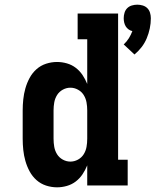

<svg xmlns="http://www.w3.org/2000/svg" viewBox="-20 -793 665 821"><path d="M555 -560 509 -603Q522 -615 531 -629.5Q540 -644 546 -660Q537 -662 529.5 -667.5Q522 -673 517.5 -680.5Q513 -688 511 -697Q509 -706 509 -715Q509 -727 512.5 -738.5Q516 -750 524 -758Q532 -766 543.5 -769.5Q555 -773 567 -773Q579 -773 590.5 -769.5Q602 -766 610 -758Q618 -750 621.5 -738.5Q625 -727 625 -715Q625 -693 620.5 -671.5Q616 -650 607.5 -629.5Q599 -609 585.5 -591.5Q572 -574 555 -560ZM224 8Q200 8 177 0.5Q154 -7 136 -23Q118 -39 106.5 -60.5Q95 -82 88.5 -105Q82 -128 79.5 -152Q77 -176 77 -200V-321Q77 -344 79.5 -368Q82 -392 88.5 -415Q95 -438 106.5 -459.5Q118 -481 136 -497Q154 -513 177 -520.5Q200 -528 224 -528Q245 -528 266 -522Q287 -516 304 -503Q321 -490 333 -472Q345 -454 353 -434V-625H312V-735H485V-110H526V0H353V-86Q345 -66 333 -48Q321 -30 304 -17Q287 -4 266 2Q245 8 224 8ZM281 -102Q298 -102 313.5 -110.5Q329 -119 338 -133.5Q347 -148 350 -165Q353 -182 353 -200V-321Q353 -338 350 -355Q347 -372 338 -386.5Q329 -401 313.5 -409.5Q298 -418 281 -418Q264 -418 248.5 -409.5Q233 -401 224 -386.5Q215 -372 212 -355Q209 -338 209 -321V-200Q209 -182 212 -165Q215 -148 224 -133.5Q233 -119 248.5 -110.5Q264 -102 281 -102Z"/></svg>

Font: Iosevka HT Extrabold Extended
Style: Regular
Weight: 800
Width: 7
Monospace: yes
Designer: Belleve Invis
Foundry: Belleve Invis
Version: Version 32.3.0; ttfautohint (v1.8.4)